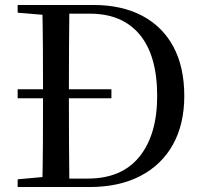

<svg xmlns="http://www.w3.org/2000/svg" viewBox="-20 -752 815 772"><path d="M428 -357H51V-393H428ZM51 0V-31L193 -44H205V0ZM150 0Q152 -84 152.5 -171Q153 -258 153 -358V-387Q153 -476 152.5 -561.5Q152 -647 150 -732H259Q258 -648 257.5 -562Q257 -476 257 -387V-358Q257 -259 257.5 -172Q258 -85 259 0ZM205 0V-34H333Q470 -34 541 -122.5Q612 -211 612 -366Q612 -528 542 -612.5Q472 -697 342 -697H205V-732H355Q470 -732 552 -688.5Q634 -645 677.5 -563.5Q721 -482 721 -366Q721 -253 675.5 -171Q630 -89 544.5 -44.5Q459 0 340 0ZM51 -701V-732H205V-689H193Z"/></svg>

Font: Noto Serif KR ExtraLight Medium
Style: Regular
Weight: 500
Version: Version 2.002-H1;hotconv 1.1.0;makeotfexe 2.6.0